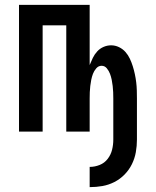

<svg xmlns="http://www.w3.org/2000/svg" viewBox="-20 -540 640 788"><path d="M348 228V145Q369 145 389 137Q409 129 422 112Q435 95 440 74.5Q445 54 445 33V-136Q445 -149 444.5 -161.5Q444 -174 442.5 -187Q441 -200 438.5 -212.5Q436 -225 431.5 -237Q427 -249 418.5 -259.5Q410 -270 397 -270Q384 -270 375 -259.5Q366 -249 361.5 -237Q357 -225 354.5 -212.5Q352 -200 350.5 -187Q349 -174 348.5 -161.5Q348 -149 348 -136V0H252V-436H155V0H58V-520H348V-273Q354 -288 361 -302.5Q368 -317 379 -329Q390 -341 405 -347.5Q420 -354 436 -354Q453 -354 468.5 -346.5Q484 -339 495 -326.5Q506 -314 513 -299Q520 -284 525 -268Q530 -252 533.5 -235.5Q537 -219 539 -202.5Q541 -186 541.5 -169Q542 -152 542 -136V33Q542 59 537.5 84.5Q533 110 521.5 133.5Q510 157 491.5 176Q473 195 449.5 207Q426 219 400.5 223.5Q375 228 348 228Z"/></svg>

Font: Iosevka Semibold Extended
Style: Regular
Weight: 600
Width: 7
Monospace: yes
Designer: Belleve Invis
Foundry: Belleve Invis
Version: Version 32.5.0; ttfautohint (v1.8.4)